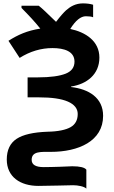

<svg xmlns="http://www.w3.org/2000/svg" viewBox="-20 -887 671 1134"><path d="M420 -523C420 -490 403 -466 368 -452C333 -438 278 -430 203 -430H143V-312H210C285 -312 342 -304 381 -287C420 -270 439 -245 439 -214C439 -178 425 -152 397 -136C369 -120 323 -110 260 -109C177 -106 116 -92 78 -67C40 -42 20 -1 20 55C20 158 100 211 207 211L324 209L412 207C440 207 477 214 490 227V115C480 102 452 95 407 95L332 98C298 99 267 100 238 100C191 100 167 86 167 57C167 5 223 10 280 10C443 10 589 -53 589 -203C589 -310 504 -361 400 -373V-376C492 -390 567 -447 567 -547C567 -645 485 -697 395 -716C426 -766 457 -791 487 -791C507 -791 521 -789 530 -785V-859C514 -864 494 -867 470 -867C426 -867 395 -848 370 -826C356 -813 336 -791 311 -758C260 -808 226 -840 209 -853H107V-840C150 -797 187 -757 218 -718C140 -706 85 -681 30 -646L96 -545C158 -584 223 -603 290 -603C359 -603 420 -584 420 -523Z"/></svg>

Font: Passageway
Style: Regular
Weight: 700
Foundry: Ascender Corporation
Version: Version 1.11